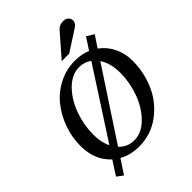

<svg xmlns="http://www.w3.org/2000/svg" viewBox="-280 -1058 1270 1270"><g transform="rotate(-45 354.5 -423.5)"><path d="M691 -417Q691 -309 648.5 -211.5Q606 -114 519 -49Q432 16 320 16Q240 16 179 -19L114 80L71 48L134 -50Q48 -128 48 -262Q48 -342 75.5 -419Q103 -496 151 -555.5Q199 -615 269.5 -651Q340 -687 420 -687Q480 -687 533 -666L587 -749L638 -718L584 -637Q635 -600 663 -542.5Q691 -485 691 -417ZM497 -609Q458 -637 411 -637Q341 -637 282.5 -578Q224 -519 192.5 -431.5Q161 -344 161 -254Q161 -182 187 -130ZM577 -417Q577 -507 538 -566L220 -82Q264 -36 327 -36Q397 -36 456 -96Q515 -156 546 -243Q577 -330 577 -417ZM601 -884Q601 -859 577 -843L427 -746H357L493 -902Q515 -927 550 -927Q574 -927 587.5 -914Q601 -901 601 -884Z"/></g></svg>

Font: Veleka
Style: Italic
Weight: 400
Italic angle: -12°
Designer: Stefan Peev, Context Ltd, 2016; SIL International, 1997-2014.
Foundry: Stefan Peev, Context Ltd, 2016
Version: Version 1.000